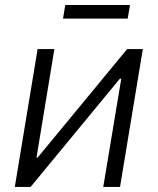

<svg xmlns="http://www.w3.org/2000/svg" viewBox="-20 -740 624 760"><path d="M455.1 0H388.7L460 -428.7H454.6L101.1 0H38.6L128.9 -545.9H195.3L124.5 -116.2H128.9L483.4 -545.9H545.4ZM494.6 -720.2 485.4 -666.5H229.5L238.3 -720.2Z"/></svg>

Font: Inter Light
Style: Italic
Weight: 300
Italic angle: -9.3988°
Designer: Rasmus Andersson
Foundry: rsms
Version: Version 4.001;git-66647c0bb